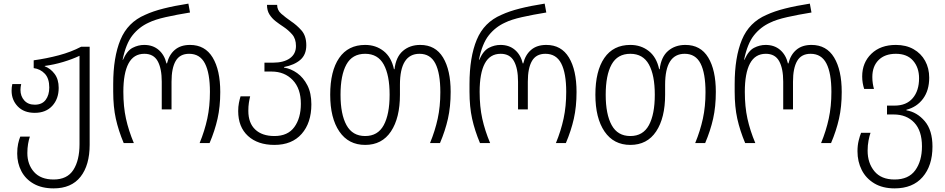

<svg xmlns="http://www.w3.org/2000/svg" viewBox="-20 -790 5215 1060"><path d="M276 250Q211 250 166 224.5Q121 199 98 155Q75 111 75 58Q75 27 80 4Q85 -19 92 -36H145Q139 -19 135 4.5Q131 28 131 55Q131 118 168 159.5Q205 201 276 201Q351 201 385 148Q419 95 419 6V-482Q379 -463 329 -448Q279 -433 227 -426V-424Q259 -412 281.5 -382Q304 -352 304 -305Q304 -244 268.5 -205.5Q233 -167 172 -167Q112 -167 78 -202.5Q44 -238 44 -289Q44 -309 48 -326H97Q93 -309 93 -294Q93 -259 114 -235.5Q135 -212 172 -212Q212 -212 232 -238.5Q252 -265 252 -307Q252 -357 227.5 -383Q203 -409 166 -414V-457Q238 -467 305.5 -485Q373 -503 428 -532H475V9Q475 122 424.5 186Q374 250 276 250Z M663 0Q634 -69 619.5 -134.5Q605 -200 605 -284V-326Q605 -474 645 -570.5Q685 -667 781 -708Q824 -728 883.5 -743Q943 -758 1020 -770L1029 -721Q955 -709 895 -695.5Q835 -682 801 -665Q748 -641 711.5 -595Q675 -549 657 -460H659Q681 -510 712 -526Q743 -542 776 -542Q824 -542 856 -514.5Q888 -487 899 -440H902Q913 -487 945 -514.5Q977 -542 1029 -542Q1112 -542 1154 -472.5Q1196 -403 1196 -282Q1196 -201 1181 -134.5Q1166 -68 1137 0H1082Q1110 -68 1124.5 -135.5Q1139 -203 1139 -283Q1139 -386 1111.5 -439.5Q1084 -493 1024 -493Q973 -493 950 -453.5Q927 -414 927 -339V-186H873V-339Q873 -412 850.5 -452.5Q828 -493 777 -493Q718 -493 689.5 -439.5Q661 -386 661 -283Q661 -201 675.5 -135Q690 -69 719 0Z M1495 10Q1403 10 1349 -39.5Q1295 -89 1295 -177Q1295 -201 1299 -221.5Q1303 -242 1308 -258H1361Q1357 -242 1354 -222.5Q1351 -203 1351 -178Q1351 -111 1389 -75Q1427 -39 1495 -39Q1569 -39 1605 -88.5Q1641 -138 1641 -217Q1641 -301 1596 -348Q1551 -395 1479 -395H1440V-444H1487Q1546 -444 1580 -468Q1614 -492 1614 -536Q1614 -576 1593 -600Q1572 -624 1545 -642Q1522 -657 1501.5 -673Q1481 -689 1467.5 -710.5Q1454 -732 1454 -763H1510Q1510 -734 1533 -714Q1556 -694 1586 -673Q1618 -652 1644.5 -622Q1671 -592 1671 -540Q1671 -488 1638 -459.5Q1605 -431 1548 -420V-417Q1586 -411 1620.5 -386.5Q1655 -362 1677 -319Q1699 -276 1699 -214Q1699 -112 1645.5 -51Q1592 10 1495 10Z M1996 10Q1904 10 1853.5 -64Q1803 -138 1803 -267Q1803 -398 1852.5 -470Q1902 -542 1996 -542Q2055 -542 2098 -508Q2141 -474 2155 -408H2158Q2166 -476 2204.5 -509Q2243 -542 2300 -542Q2384 -542 2426 -472.5Q2468 -403 2468 -283Q2468 -201 2453 -134.5Q2438 -68 2409 0H2354Q2382 -68 2396.5 -135Q2411 -202 2411 -281Q2411 -386 2383.5 -439.5Q2356 -493 2296 -493Q2188 -493 2188 -322V-267Q2188 -139 2138.5 -64.5Q2089 10 1996 10ZM1996 -39Q2066 -39 2098.5 -99Q2131 -159 2131 -267Q2131 -375 2098.5 -434Q2066 -493 1996 -493Q1925 -493 1892.5 -434Q1860 -375 1860 -267Q1860 -159 1893 -99Q1926 -39 1996 -39Z M2630 0Q2601 -69 2586.5 -134.5Q2572 -200 2572 -284V-326Q2572 -474 2612 -570.5Q2652 -667 2748 -708Q2791 -728 2850.5 -743Q2910 -758 2987 -770L2996 -721Q2922 -709 2862 -695.5Q2802 -682 2768 -665Q2715 -641 2678.5 -595Q2642 -549 2624 -460H2626Q2648 -510 2679 -526Q2710 -542 2743 -542Q2791 -542 2823 -514.5Q2855 -487 2866 -440H2869Q2880 -487 2912 -514.5Q2944 -542 2996 -542Q3079 -542 3121 -472.5Q3163 -403 3163 -282Q3163 -201 3148 -134.5Q3133 -68 3104 0H3049Q3077 -68 3091.5 -135.5Q3106 -203 3106 -283Q3106 -386 3078.5 -439.5Q3051 -493 2991 -493Q2940 -493 2917 -453.5Q2894 -414 2894 -339V-186H2840V-339Q2840 -412 2817.5 -452.5Q2795 -493 2744 -493Q2685 -493 2656.5 -439.5Q2628 -386 2628 -283Q2628 -201 2642.5 -135Q2657 -69 2686 0Z M3460 10Q3368 10 3317.5 -64Q3267 -138 3267 -267Q3267 -398 3316.5 -470Q3366 -542 3460 -542Q3519 -542 3562 -508Q3605 -474 3619 -408H3622Q3630 -476 3668.5 -509Q3707 -542 3764 -542Q3848 -542 3890 -472.5Q3932 -403 3932 -283Q3932 -201 3917 -134.5Q3902 -68 3873 0H3818Q3846 -68 3860.5 -135Q3875 -202 3875 -281Q3875 -386 3847.5 -439.5Q3820 -493 3760 -493Q3652 -493 3652 -322V-267Q3652 -139 3602.5 -64.5Q3553 10 3460 10ZM3460 -39Q3530 -39 3562.5 -99Q3595 -159 3595 -267Q3595 -375 3562.5 -434Q3530 -493 3460 -493Q3389 -493 3356.5 -434Q3324 -375 3324 -267Q3324 -159 3357 -99Q3390 -39 3460 -39Z M4094 0Q4065 -69 4050.5 -134.5Q4036 -200 4036 -284V-326Q4036 -474 4076 -570.5Q4116 -667 4212 -708Q4255 -728 4314.5 -743Q4374 -758 4451 -770L4460 -721Q4386 -709 4326 -695.5Q4266 -682 4232 -665Q4179 -641 4142.5 -595Q4106 -549 4088 -460H4090Q4112 -510 4143 -526Q4174 -542 4207 -542Q4255 -542 4287 -514.5Q4319 -487 4330 -440H4333Q4344 -487 4376 -514.5Q4408 -542 4460 -542Q4543 -542 4585 -472.5Q4627 -403 4627 -282Q4627 -201 4612 -134.5Q4597 -68 4568 0H4513Q4541 -68 4555.5 -135.5Q4570 -203 4570 -283Q4570 -386 4542.5 -439.5Q4515 -493 4455 -493Q4404 -493 4381 -453.5Q4358 -414 4358 -339V-186H4304V-339Q4304 -412 4281.5 -452.5Q4259 -493 4208 -493Q4149 -493 4120.5 -439.5Q4092 -386 4092 -283Q4092 -201 4106.5 -135Q4121 -69 4150 0Z M4919 250Q4853 250 4807 222.5Q4761 195 4737.5 148.5Q4714 102 4714 45Q4714 13 4720.5 -13.5Q4727 -40 4734 -57H4786Q4780 -40 4775 -14Q4770 12 4770 42Q4770 110 4807.5 155.5Q4845 201 4919 201Q4996 201 5033 150Q5070 99 5070 18Q5070 -68 5027.5 -113Q4985 -158 4914 -158H4877V-207H4919Q4984 -207 5019 -248Q5054 -289 5054 -358Q5054 -417 5021 -455Q4988 -493 4926 -493Q4865 -493 4830.5 -458.5Q4796 -424 4796 -365Q4796 -346 4798.5 -329.5Q4801 -313 4805 -299H4751Q4746 -314 4743 -331.5Q4740 -349 4740 -368Q4740 -444 4790.5 -493Q4841 -542 4926 -542Q4982 -542 5023.5 -518.5Q5065 -495 5087.5 -454Q5110 -413 5110 -361Q5110 -291 5076 -245Q5042 -199 4984 -184V-181Q5043 -171 5085.5 -121Q5128 -71 5128 19Q5128 125 5073.5 187.5Q5019 250 4919 250Z"/></svg>

Font: Noto Sans Georgian SemiCondensed Light
Style: Regular
Weight: 300
Width: 4
Designer: Monotype Design Team, Akaki Razmadze
Foundry: Google LLC
Version: Version 2.005; ttfautohint (v1.8.4.7-5d5b)